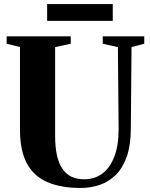

<svg xmlns="http://www.w3.org/2000/svg" viewBox="-20 -923 743 951"><path d="M380 8Q281 8 214 -21.2Q147 -50.5 113 -114Q79 -177.5 79 -279.5V-690L13 -706.5V-743H330.5V-706.5L253 -689.5V-251Q253 -193 262.5 -152Q272 -111 290.5 -85Q309 -59 335.5 -47Q362 -35 397 -35Q448.5 -35 486.8 -63.2Q525 -91.5 546.2 -147Q567.5 -202.5 567.5 -283L564 -689.5L489 -706.5V-743H694.5V-706.5L631.5 -690L628 -286.5Q628 -205.5 608.5 -149Q589 -92.5 554.8 -58Q520.5 -23.5 475.5 -7.8Q430.5 8 380 8ZM538.5 -903V-819.5H213.5V-903Z"/></svg>

Font: Merriweather 96pt ExtraBold
Style: Regular
Weight: 800
Version: Version 2.100